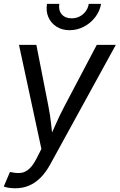

<svg xmlns="http://www.w3.org/2000/svg" viewBox="-29 -777 626 1004"><path d="M-9.3 198.2 22.9 122.6 36.1 124.5Q62 129.9 83.5 126.5Q105 123 124.5 105.2Q144 87.4 162.6 50.8L187.5 2L70.3 -542.5H161.1L224.1 -221.7Q233.9 -172.9 238.8 -124.3Q243.7 -75.7 250 -29.8H218.8Q240.2 -75.7 261.2 -124.3Q282.2 -172.9 308.1 -221.7L477.1 -542.5H576.7L233.4 83Q210.4 125 182.6 152.6Q154.8 180.2 122.1 193.8Q89.4 207.5 51.3 207.5Q30.8 207.5 14.4 204.6Q-2 201.7 -9.3 198.2ZM335 -619.1Q295.4 -619.1 266.4 -637.7Q237.3 -656.2 223.9 -687.5Q210.4 -718.8 216.8 -756.8H281.2Q275.9 -723.1 293.9 -702.1Q312 -681.2 345.7 -681.2Q368.2 -681.2 387 -690.7Q405.8 -700.2 418.7 -717.3Q431.6 -734.4 435.1 -756.8H499.5Q493.2 -718.8 469 -687.3Q444.8 -655.8 409.7 -637.5Q374.5 -619.1 335 -619.1Z"/></svg>

Font: Inter 16pt
Style: Italic
Weight: 400
Italic angle: -9.3988°
Version: Version 4.001;git-66647c0bb